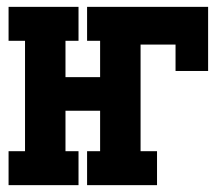

<svg xmlns="http://www.w3.org/2000/svg" viewBox="-20 -540 640 560"><path d="M209 0H5V-99H53V-421H5V-520H209V-421H171V-315H272V-421H234V-520H587V-333H492V-410H390V-99H438V0H234V-99H272V-217H171V-99H209Z"/></svg>

Font: Iosevka HT Extrabold Extended
Style: Regular
Weight: 800
Width: 7
Monospace: yes
Designer: Belleve Invis
Foundry: Belleve Invis
Version: Version 32.3.0; ttfautohint (v1.8.4)